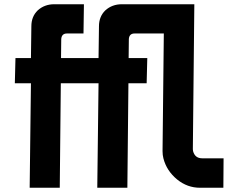

<svg xmlns="http://www.w3.org/2000/svg" viewBox="-20 -886 1123 906"><path d="M890 -182Q890 -177 891 -173Q900 -139 934 -139H1035L1034 0H924Q864 0 816 -39Q766 -80 751 -139Q747 -154 747 -173L753 -728H615Q590 -728 588 -702L587 -612H675L672 -493H586L581 0H439L445 -493H267L262 0H120L126 -493H50L53 -612H126L128 -762Q128 -808 158 -837Q190 -866 236 -866H376L374 -728H296Q271 -728 269 -702L268 -612H445L447 -762Q447 -808 477 -837Q509 -866 555 -866H897Z"/></svg>

Font: Covid19
Style: Regular
Weight: 400
Designer: Peter Wiegel
Foundry: (c) CAT - Ing. Peter Wiegel.  for Rudolf Maass + Partner GmbH
Version: Version 001.000